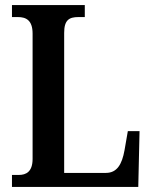

<svg xmlns="http://www.w3.org/2000/svg" viewBox="-20 -734 598 754"><path d="M27 0H523L528 -219H482L469 -144C459 -88 439 -55 396 -55H232V-605C232 -655 251 -667 288 -667H313V-714H27V-667H50C82 -667 108 -655 108 -602V-110C108 -59 82 -47 54 -47H27Z"/></svg>

Font: Noto Serif Georgian Condensed SemiBold
Style: Regular
Weight: 600
Width: 3
Designer: Monotype Design Team, Akaki Razmadze
Foundry: Google LLC
Version: Version 2.003